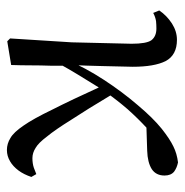

<svg xmlns="http://www.w3.org/2000/svg" viewBox="-10 -500 523 542"><g transform="rotate(90 251.0 -229.5)"><path d="M97 11 164 0Q165 -28 165 -56Q165 -83 166 -111Q166 -139 166 -166L164 -168Q166 -212 167 -257Q168 -301 169 -343Q169 -404 153 -436Q136 -468 93 -468Q69 -468 47 -454Q24 -439 10 -418L17 -401Q28 -407 40 -409Q51 -410 61 -410Q83 -410 94 -396Q104 -382 104 -340L100 -171L89 3ZM148 -112Q162 -139 176 -163Q190 -187 205 -211Q219 -234 234 -258L242 -269Q264 -300 289 -329Q314 -357 342 -383Q370 -409 402 -430L313 -381L406 -384Q439 -385 458 -397Q476 -409 476 -433Q476 -451 465 -460Q454 -468 439 -471Q414 -468 394 -458Q373 -448 344 -425Q313 -400 277 -357Q240 -314 206 -262Q172 -210 149 -156L141 -135H130ZM404 12Q421 12 436 3Q450 -5 462 -21Q473 -36 480 -57L472 -71Q465 -68 454 -64Q442 -60 427 -60Q412 -60 398 -69Q384 -77 366 -101Q347 -124 319 -169Q290 -213 247 -285L223 -257Q263 -169 290 -116Q316 -62 335 -35Q354 -7 370 2Q386 12 404 12Z"/></g></svg>

Font: Source Serif 4 48pt
Style: Regular
Weight: 400
Designer: Frank Grie√ühammer
Foundry: Adobe Systems Incorporated
Version: Version 4.004;hotconv 1.0.116;makeotfexe 2.5.65601